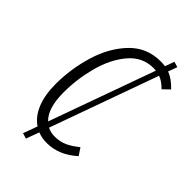

<svg xmlns="http://www.w3.org/2000/svg" viewBox="-244 -828 981 981"><g transform="rotate(45 247.0 -337.0)"><path d="M401 -638 191 -53Q215 -41 243 -41Q282 -41 312 -55Q342 -69 375 -96L401 -57Q326 11 238 11Q202 11 173 -1L147 70L117 61L145 -16Q103 -44 80 -99.5Q57 -155 57 -235Q57 -344 89 -450Q121 -556 188 -626Q255 -696 355 -696Q368 -696 388 -694L406 -744L436 -735L418 -686Q457 -672 494 -632L459 -598Q428 -629 401 -638ZM371 -645Q365 -646 354 -646Q273 -646 219.5 -582Q166 -518 141 -423Q116 -328 116 -233Q116 -119 165 -72Z"/></g></svg>

Font: Fira Sans Extra Condensed Light
Style: Italic
Weight: 300
Width: 3
Italic angle: -8°
Designer: Carrois Corporate & Edenspiekermann AG
Foundry: Carrois Corporate GbR & Edenspiekermann AG
Version: Version 4.203